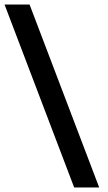

<svg xmlns="http://www.w3.org/2000/svg" viewBox="-65 -772 473 844"><path d="M-45 -752H65L371 52H261Z"/></svg>

Font: Pathway Extreme 8pt Thin 12pt ExtraBold
Style: Italic
Weight: 800
Italic angle: -8°
Version: Version 1.001;gftools[0.9.26]